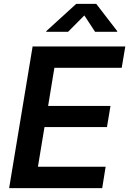

<svg xmlns="http://www.w3.org/2000/svg" viewBox="-20 -966 664 986"><path d="M26.9 0 147.5 -727.5H623.5L605 -617.7H259.3L227.1 -421.9H547.4L529.3 -313.5H208.5L174.8 -109.9H522.5L504.9 0ZM329.6 -802.7H217.3L217.8 -806.2L371.6 -946.3H474.1L582 -806.2L581.5 -802.7H468.3L413.1 -886.7Z"/></svg>

Font: Inter 16pt SemiBold
Style: Italic
Weight: 600
Italic angle: -9.3988°
Version: Version 4.001;git-66647c0bb